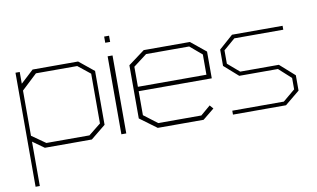

<svg xmlns="http://www.w3.org/2000/svg" viewBox="-81 -768 1916 1159"><g transform="rotate(-10 877.0 -188.5)"><path d="M434 0H146L76 -50V222H50V-477H76V-405L155 -478H434L525 -404V-74ZM499 -392 424 -452H171L76 -363V-86L160 -27H424L499 -87Z M615 -561V-599H645V-561ZM615 0V-478H645V0Z M763 -238V-91L846 -28H1110L1170 -79L1189 -57L1119 0H838L735 -76V-402L836 -477H1119L1211 -402V-238ZM1183 -389 1110 -451H846L763 -388V-265H1183Z M1624 0H1299V-24H1615L1689 -86V-156L1614 -224H1377L1291 -300V-400L1377 -476H1687V-452H1387L1316 -391V-309L1387 -248H1624L1714 -168V-74Z"/></g></svg>

Font: Turret Road ExtraLight
Style: Regular
Weight: 275
Designer: Noponies
Foundry: Noponies
Version: Version 1.001; ttfautohint (v1.8)